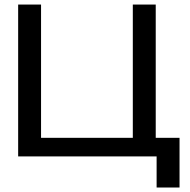

<svg xmlns="http://www.w3.org/2000/svg" viewBox="-20 -690 837 847"><path d="M60.1 0V-669.9H161.1V-82H565.9V-669.9H667V-82H772V137.2H670.9V0Z"/></svg>

Font: LT Wave
Style: Regular
Weight: 400
Designer: Daniel Lyons
Version: Version 2.5 (Glyphs App)